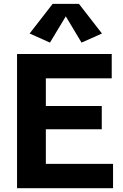

<svg xmlns="http://www.w3.org/2000/svg" viewBox="-20 -986 645 1006"><path d="M69.3 0V-703.1H565.4V-575.7H220.2V-430.7H513.2V-308.6H220.2V-127.4H572.3V0ZM241.7 -762.7 135.3 -810.5 255.9 -965.8H393.6L514.2 -810.5L407.2 -762.7L324.7 -900.4Z"/></svg>

Font: Schibsted Grotesk
Style: Bold
Weight: 700
Designer: Bakken & Baeck AS, Henrik Kongsvoll
Foundry: Schibsted ASA
Version: Version 1.100;gftools[0.9.25]